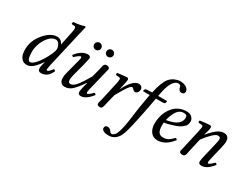

<svg xmlns="http://www.w3.org/2000/svg" viewBox="-87 -1313 2776 2166"><g transform="rotate(30 1301.0 -230.0)"><path d="M345 -194Q391 -278 391 -316Q391 -345 373 -374Q355 -403 328 -403Q284 -403 244.5 -361.5Q205 -320 183 -262Q161 -204 161 -150Q161 -36 200 -36Q228 -36 267.5 -80Q307 -124 345 -194ZM345 -116 342 -118Q296 -51 258.5 -20.5Q221 10 183 10Q142 10 118 -16Q94 -42 87.5 -71Q81 -100 81 -134Q81 -248 161.5 -343.5Q242 -439 325 -439Q352 -439 373 -423.5Q394 -408 404 -384H405L442 -563Q449 -597 449 -613Q449 -641 428 -641L397 -643Q392 -643 392 -648L395 -672Q482 -678 535 -698Q547 -698 547 -688Q537 -648 522 -583L416 -120Q406 -72 406 -64Q406 -50 418 -50Q435 -50 474 -103Q487 -103 497 -87Q453 10 369 10Q328 10 328 -35Q328 -50 338 -90Z M740.5 -540.5Q727 -554 727 -573Q727 -592 740.5 -605.5Q754 -619 773 -619Q792 -619 805.5 -605.5Q819 -592 819 -573Q819 -554 805.5 -540.5Q792 -527 773 -527Q754 -527 740.5 -540.5ZM900.5 -540.5Q887 -554 887 -573Q887 -592 900.5 -605.5Q914 -619 933 -619Q952 -619 965.5 -605.5Q979 -592 979 -573Q979 -554 965.5 -540.5Q952 -527 933 -527Q914 -527 900.5 -540.5ZM995 -352 939 -124Q928 -76 928 -67Q928 -50 938 -50Q946 -50 965 -64.5Q984 -79 1003 -100Q1020 -100 1026 -83Q953 10 887 10Q850 10 850 -23Q850 -55 867 -115L878 -154L875 -156Q814 -67 772 -28.5Q730 10 676 10Q647 10 628 -10Q609 -30 609 -70Q609 -100 619 -137L663 -305Q676 -353 676 -362Q676 -379 666 -379Q658 -379 636.5 -364.5Q615 -350 597 -329Q580 -329 574 -346Q647 -439 725 -439Q761 -439 761 -406Q761 -398 740 -314L697 -151Q688 -116 688 -87Q688 -50 718 -50Q753 -50 791.5 -96Q830 -142 891 -247L920 -357Q922 -365 926 -385Q930 -405 932.5 -413.5Q935 -422 944 -430.5Q953 -439 966 -439Q1008 -439 1008 -412Q1008 -407 1005.5 -396Q1003 -385 999.5 -371.5Q996 -358 995 -352Z M1231 -285 1235 -284Q1268 -355 1309 -397Q1350 -439 1387 -439Q1413 -439 1426 -424.5Q1439 -410 1439 -392Q1439 -371 1426 -353.5Q1413 -336 1394 -336Q1378 -336 1360 -357Q1350 -369 1339 -369Q1311 -369 1212 -189L1183 -72Q1181 -65 1178 -49Q1175 -33 1172.5 -25.5Q1170 -18 1165.5 -8Q1161 2 1154 6Q1147 10 1137 10Q1099 10 1099 -17Q1099 -24 1101 -32.5Q1103 -41 1106.5 -52.5Q1110 -64 1112 -72L1167 -321Q1174 -349 1174 -372Q1174 -390 1156 -392L1116 -395Q1105 -411 1115 -423Q1217 -436 1235 -436Q1256 -436 1256 -411Q1256 -397 1239 -320Z M1556 -390H1474Q1468 -390 1468 -392Q1468 -397 1472 -409Q1476 -425 1500 -426L1566 -429Q1597 -577 1645 -634Q1673 -667 1711 -682.5Q1749 -698 1776 -698Q1828 -698 1859.5 -676.5Q1891 -655 1891 -624Q1891 -613 1882 -601.5Q1873 -590 1853 -590Q1816 -590 1807 -639Q1804 -654 1795 -659.5Q1786 -665 1768 -665Q1758 -665 1744.5 -658.5Q1731 -652 1714 -633Q1697 -614 1685 -585Q1666 -542 1655 -486L1644 -429H1754Q1761 -429 1761 -424L1756 -402Q1755 -397 1746.5 -393.5Q1738 -390 1730 -390H1637L1634 -373Q1618 -280 1587 -130Q1558 13 1538.5 79.5Q1519 146 1498 175Q1453 238 1382 238Q1335 238 1312.5 224.5Q1290 211 1290 192Q1290 177 1299 166.5Q1308 156 1327 156Q1342 156 1355.5 166Q1369 176 1377 188Q1387 205 1401 205Q1412 205 1425 196.5Q1438 188 1447 175Q1452 167 1457 154.5Q1462 142 1466.5 130Q1471 118 1475.5 99.5Q1480 81 1483 67.5Q1486 54 1490 31.5Q1494 9 1496 -3.5Q1498 -16 1501.5 -41Q1505 -66 1506.5 -75.5Q1508 -85 1511 -110Q1514 -135 1515 -141Q1523 -205 1556 -390Z M2036 -370Q2036 -392 2025 -400Q2014 -408 1987 -408Q1897 -408 1855 -237Q1887 -242 1916 -250Q1945 -258 1973.5 -273Q2002 -288 2019 -313Q2036 -338 2036 -370ZM1848 -199Q1847 -191 1847 -165Q1847 -101 1866.5 -75.5Q1886 -50 1923 -50Q1960 -50 1985 -62.5Q2010 -75 2051 -117Q2067 -117 2074 -101Q1988 10 1887 10Q1827 10 1795.5 -32.5Q1764 -75 1764 -142Q1764 -181 1772.5 -221.5Q1781 -262 1800.5 -301.5Q1820 -341 1848 -371Q1876 -401 1918 -420Q1960 -439 2010 -439Q2058 -439 2081.5 -414.5Q2105 -390 2105 -365Q2105 -352 2104.5 -346Q2104 -340 2099.5 -325Q2095 -310 2086 -299.5Q2077 -289 2058.5 -274Q2040 -259 2013.5 -247.5Q1987 -236 1944.5 -223Q1902 -210 1848 -199Z M2515 -124Q2504 -76 2504 -67Q2504 -50 2514 -50Q2522 -50 2541 -64.5Q2560 -79 2579 -100Q2596 -100 2602 -83Q2529 10 2460 10Q2419 10 2419 -23Q2419 -47 2436 -115L2474 -275Q2487 -330 2487 -343Q2487 -365 2478.5 -372Q2470 -379 2452 -379Q2406 -379 2298 -238L2260 -72Q2258 -65 2255.5 -49.5Q2253 -34 2251 -26Q2249 -18 2244.5 -8.5Q2240 1 2232.5 5.5Q2225 10 2214 10Q2171 10 2171 -17Q2171 -19 2184 -72L2240 -321Q2249 -363 2249 -372Q2249 -391 2231 -392L2191 -395Q2180 -411 2190 -423Q2277 -436 2316 -436Q2336 -436 2336 -415Q2336 -380 2315 -320L2312 -311L2313 -310Q2379 -387 2418.5 -413Q2458 -439 2500 -439Q2566 -439 2566 -359Q2566 -340 2553 -283Z"/></g></svg>

Font: Linux Libertine O
Style: Italic
Weight: 400
Italic angle: -12°
Designer: Philipp H. Poll
Foundry: Philipp H. Poll
Version: Version 5.1.6